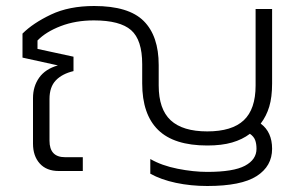

<svg xmlns="http://www.w3.org/2000/svg" viewBox="-20 -570 1002 640"><path d="M671 50Q616 50 566.5 39.5Q517 29 481 9V-40Q519 -18 572 -7.5Q625 3 671 3Q758 3 796.5 -17.5Q835 -38 835 -74Q835 -91 830.5 -103Q826 -115 813 -124Q788 -105 753.5 -95Q719 -85 671 -85Q560 -85 507 -137Q454 -189 454 -292V-356Q454 -437 417 -469.5Q380 -502 293 -502Q232 -502 182.5 -483Q133 -464 105 -435V-407L225 -381V-333Q187 -324 166 -302Q145 -280 145 -240V-101Q145 -46 197 -46H256V0H176Q135 0 112.5 -25Q90 -50 90 -91V-243Q90 -282 110.5 -311Q131 -340 173 -352L55 -378V-458Q90 -493 150 -521.5Q210 -550 294 -550Q409 -550 459 -500Q509 -450 509 -353V-285Q509 -206 549 -169Q589 -132 671 -132Q753 -132 792.5 -169Q832 -206 832 -285V-540H887V-292Q887 -246 877.5 -214.5Q868 -183 849 -158Q887 -130 887 -74Q887 -16 835.5 17Q784 50 671 50Z"/></svg>

Font: Kanit ExtraLight
Style: Regular
Weight: 275
Designer: Katatrad Team
Foundry: CadsonDemak
Version: Version 2.000; ttfautohint (v1.8.3)